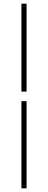

<svg xmlns="http://www.w3.org/2000/svg" viewBox="-20 -770 260 1040"><path d="M96 -274V-750H124V-274ZM96 250V-222H124V250Z"/></svg>

Font: TypoPRO Source Sans Pro
Style: Regular
Weight: 200
Designer: Paul D. Hunt
Foundry: Adobe Systems Incorporated
Version: Version 2.020;PS 2.000;hotconv 1.0.86;makeotf.lib2.5.63406